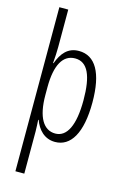

<svg xmlns="http://www.w3.org/2000/svg" viewBox="-146 -876 735 1126"><g transform="rotate(15 221.5 -313.0)"><path d="M400 -321C400 -501 346 -593 246 -593C179 -593 143 -548 120 -485H117C120 -519 122 -554 122 -583V-811H68V185H122V-70C122 -96 120 -121 119 -141H122C141 -88 181 -41 247 -41C342 -41 400 -135 400 -321ZM346 -320C346 -169 307 -89 236 -89C165 -89 122 -157 122 -293V-340C122 -474 162 -545 236 -545C312 -545 346 -469 346 -320Z"/></g></svg>

Font: Noto Sans Tamil UI ExtraCondensed Light
Style: Regular
Weight: 300
Width: 2
Designer: Jelle Bosma - Monotype Design Team
Foundry: Monotype Imaging Inc.
Version: Version 2.004